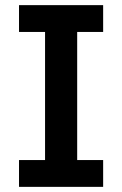

<svg xmlns="http://www.w3.org/2000/svg" viewBox="-20 -727 475 747"><path d="M280.3 0H155.3V-707H280.3ZM54 -602.7V-707H381.3V-602.7ZM54 0V-104.3H381.3V0Z"/></svg>

Font: 42dot Sans Light
Style: Regular
Weight: 300
Designer: 42dot
Version: Version 1.000